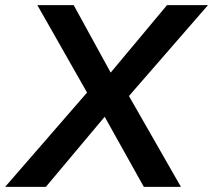

<svg xmlns="http://www.w3.org/2000/svg" viewBox="-61 -725 827 745"><path d="M-41 0 296 -388V-332L84 -705H225L378 -426H354L587 -705H746L419 -329V-388L641 0H497L334 -292H362L117 0Z"/></svg>

Font: Nunito Sans 11pt
Style: Bold Italic
Weight: 700
Italic angle: -9°
Version: Version 3.101;gftools[0.9.27]